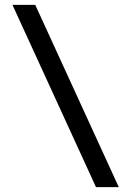

<svg xmlns="http://www.w3.org/2000/svg" viewBox="-20 -770 540 790"><path d="M468.8 0H375L31.2 -750H125Z"/></svg>

Font: Michroma
Style: Regular
Weight: 400
Version: Version 1.000